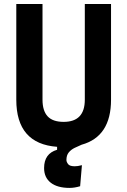

<svg xmlns="http://www.w3.org/2000/svg" viewBox="-20 -713 626 944"><path d="M322.3 210.9Q262.2 210.9 229.5 185.3Q196.8 159.7 196.8 113.3Q196.8 42 260.7 23.4V8.8Q60.1 -5.9 60.1 -222.7V-693.4H189V-222.7Q189 -168.5 214.1 -141.1Q239.3 -113.8 293 -113.8Q397 -113.8 397 -222.7V-693.4H525.9V-222.7Q525.9 -41.5 381.3 -1.5Q363.8 5.9 346.7 14.2Q329.6 22.5 318.1 36.4Q306.6 50.3 306.6 73.7Q306.6 83 314.7 93.8Q322.8 104.5 347.2 104.5Q354 104.5 363 103.3Q372.1 102.1 382.8 99.1L374 202.6Q346.2 210.9 322.3 210.9Z"/></svg>

Font: Caskaydia Cove
Style: Bold
Weight: 700
Monospace: yes
Designer: Aaron Bell
Foundry: Saja Typeworks
Version: Version 4.300; ttfautohint (v1.8.3)